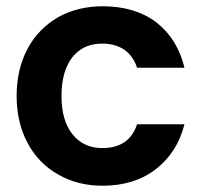

<svg xmlns="http://www.w3.org/2000/svg" viewBox="-20 -583 642 612"><path d="M33 -277C33 -277 33 -277 33 -277C33 -220 45 -170 68 -127C91 -84 124 -50 165 -27C206 -3 254 9 307 9C307 9 307 9 307 9C375 9 432 -9 477 -44C522 -79 553 -127 568 -187C568 -187 417 -187 417 -187C417 -187 417 -187 417 -187C400 -136 363 -111 306 -111C306 -111 306 -111 306 -111C266 -111 234 -126 211 -155C188 -184 176 -224 176 -277C176 -277 176 -277 176 -277C176 -330 188 -372 211 -401C234 -430 266 -444 306 -444C306 -444 306 -444 306 -444C334 -444 358 -437 377 -424C396 -410 409 -391 417 -367C417 -367 568 -367 568 -367C568 -367 568 -367 568 -367C553 -429 523 -477 478 -512C433 -546 376 -563 307 -563C307 -563 307 -563 307 -563C254 -563 206 -551 165 -528C124 -504 91 -471 68 -428C45 -385 33 -334 33 -277Z"/></svg>

Font: Girnar Poppins
Style: SemiBold
Weight: 500
Designer: Ninad Kale (Devanagari), Jonny Pinhorn (Latin)
Foundry: Indian Type Foundry
Version: ""